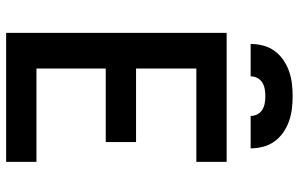

<svg xmlns="http://www.w3.org/2000/svg" viewBox="-198 -798 995 640"><g transform="rotate(90 300.0 -477.5)"><path d="M89 0V-735H519V-634H208V-433H453V-332H208V-101H519V0ZM126 -815Q126 -836 131.5 -857Q137 -878 149.5 -895Q162 -912 179.5 -924Q197 -936 217 -943Q237 -950 258 -952.5Q279 -955 300 -955Q321 -955 342 -952.5Q363 -950 383 -943Q403 -936 420.5 -924Q438 -912 450.5 -895Q463 -878 468.5 -857Q474 -836 474 -815H366Q366 -827 360.5 -837.5Q355 -848 345 -854Q335 -860 323.5 -862Q312 -864 300 -864Q288 -864 276.5 -862Q265 -860 255 -854Q245 -848 239.5 -837.5Q234 -827 234 -815Z"/></g></svg>

Font: Iosevka Curly Extended
Style: Bold
Weight: 700
Width: 7
Monospace: yes
Designer: Belleve Invis
Foundry: Belleve Invis
Version: Version 11.1.0; ttfautohint (v1.8.3)